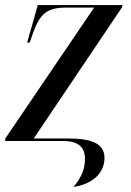

<svg xmlns="http://www.w3.org/2000/svg" viewBox="-31 -556 517 757"><path d="M259 181C334 170 381 126 381 67C381 6 323 -10 236 -10H102L450 -527L452 -536H118L76 -388H86L101 -431C128 -502 155 -526 229 -526H340L-10 -10L-11 0H218C277 0 304 24 304 70C304 114 288 145 259 181Z"/></svg>

Font: Noto Serif Display Condensed Medium
Style: Italic
Weight: 500
Width: 3
Italic angle: -12°
Designer: Monotype Design Team
Foundry: Monotype Imaging Inc.
Version: Version 2.009